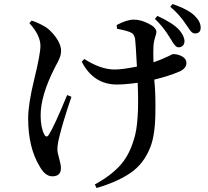

<svg xmlns="http://www.w3.org/2000/svg" viewBox="-20 -859 1040 962"><path d="M755.9 -764.6 768.6 -779.3Q847.7 -743.2 878.9 -708Q905.3 -675.8 904.3 -650.4Q903.3 -636.7 894.5 -628.9Q885.7 -621.1 873 -622.1Q858.4 -622.1 836.9 -661.1Q834 -665 833 -667Q798.8 -724.6 755.9 -764.6ZM316.4 -382.8 337.9 -374Q295.9 -250 278.3 -177.7Q267.6 -136.7 267.6 -111.3Q267.6 -94.7 276.4 -64.9Q285.2 -35.2 285.2 -16.6Q285.2 24.4 242.2 24.4Q206.1 24.4 178.7 -25.4Q121.1 -120.1 121.1 -265.6Q121.1 -337.9 151.9 -463.4Q182.6 -588.9 182.6 -628.9Q182.6 -682.6 127 -743.2L138.7 -755.9Q169.9 -746.1 207 -724.6Q233.4 -708 259.8 -672.4Q286.1 -636.7 286.1 -602.5Q286.1 -595.7 284.7 -588.9Q283.2 -582 281.7 -576.7Q280.3 -571.3 275.9 -562Q271.5 -552.7 269.5 -548.3Q267.6 -543.9 261.2 -532.7Q254.9 -521.5 252.9 -516.6Q183.6 -379.9 183.6 -281.2Q183.6 -221.7 201.2 -186.5Q212.9 -164.1 225.6 -185.5Q252 -226.6 316.4 -382.8ZM566.4 -714.8 564.5 -733.4Q615.2 -760.7 650.4 -760.7Q685.5 -760.7 724.6 -740.7Q763.7 -720.7 763.7 -698.2Q763.7 -692.4 756.8 -670.9Q750 -649.4 749 -629.9Q747.1 -596.7 749 -546.9Q782.2 -558.6 794.9 -564.5Q809.6 -570.3 822.3 -576.7Q835 -583 839.8 -585.4Q844.7 -587.9 847.7 -587.9Q873 -587.9 893.6 -575.7Q914.1 -563.5 914.1 -543.9Q914.1 -515.6 877.9 -500Q825.2 -477.5 752.9 -460Q760.7 -388.7 758.3 -281.7Q755.9 -174.8 731.4 -117.2Q699.2 -37.1 633.3 7.8Q567.4 52.7 463.9 83L455.1 65.4Q533.2 22.5 580.1 -28.3Q627 -79.1 650.4 -159.2Q678.7 -240.2 669.9 -444.3Q606.4 -435.5 566.4 -435.5Q448.2 -435.5 389.6 -549.8L402.3 -563.5Q484.4 -510.7 554.7 -510.7Q592.8 -510.7 666 -525.4Q660.2 -635.7 657.2 -661.1Q653.3 -689.5 634.8 -696.3Q618.2 -705.1 566.4 -714.8ZM833 -825.2 844.7 -838.9Q923.8 -811.5 955.1 -780.3Q986.3 -750 985.4 -719.7Q985.4 -691.4 956.1 -691.4Q953.1 -691.4 950.7 -691.9Q948.2 -692.4 945.8 -694.3Q943.4 -696.3 941.4 -697.8Q939.5 -699.2 936.5 -702.1Q933.6 -705.1 932.1 -707.5Q930.7 -710 927.7 -713.9Q924.8 -717.8 922.9 -720.7Q920.9 -723.6 917.5 -728.5Q914.1 -733.4 912.1 -736.3Q878.9 -787.1 833 -825.2Z"/></svg>

Font: GenYoMin TW TTF SemiBold
Style: Regular
Weight: 600
Version: Version 1.300